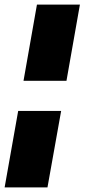

<svg xmlns="http://www.w3.org/2000/svg" viewBox="-94 -731 365 829"><path d="M-15.5 -252H170L111 78H-74ZM65.5 -711H251L193 -382H7.5Z"/></svg>

Font: Rudi
Style: Regular
Weight: 400
Italic angle: -10°
Designer: Tyler Finck
Foundry: Etcetera Type Company
Version: Version 1.111; ttfautohint (v1.8.4)